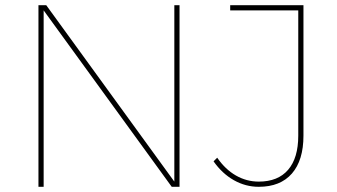

<svg xmlns="http://www.w3.org/2000/svg" viewBox="-20 -719 1298 739"><path d="M651 -699H671V0H641L148 -679V0H128V-699H158L651 -20ZM976 0Q925 0 880 -25.5Q835 -51 802 -98L816 -112Q847 -67 888 -43.5Q929 -20 976 -20Q1050 -20 1089 -65.5Q1128 -111 1128 -197V-679H866V-699H1148V-197Q1148 -102 1103.5 -51Q1059 0 976 0Z"/></svg>

Font: Gontserrat Thin
Style: Regular
Weight: 250
Designer: Julieta Ulanovsky
Foundry: Julieta Ulanovsky
Version: Version 6.001